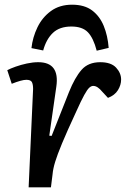

<svg xmlns="http://www.w3.org/2000/svg" viewBox="-20 -798 568 818"><path d="M121 -419Q121 -438 116 -448Q111 -458 92 -458Q73 -458 30 -441L11 -499Q24 -506 46.5 -514Q69 -522 94.5 -527.5Q120 -533 143 -533Q235 -533 220 -429L190 -220L200 -219L274 -406Q299 -468 327.5 -500.5Q356 -533 407 -533Q453 -533 474.5 -510Q496 -487 496 -459Q496 -436 482.5 -414Q469 -392 440 -381L415 -408Q406 -419 396.5 -425.5Q387 -432 377 -432Q369 -432 360.5 -424.5Q352 -417 339 -393.5Q326 -370 304 -321Q265 -237 244.5 -187.5Q224 -138 215 -108.5Q206 -79 204 -56L197 0H102ZM287 -778Q340 -778 372.5 -753.5Q405 -729 422 -687.5Q439 -646 443 -594L392 -582Q378 -636 354.5 -660.5Q331 -685 284 -685Q234 -685 205.5 -658Q177 -631 164 -583L114 -593Q119 -639 139.5 -681.5Q160 -724 197 -751Q234 -778 287 -778Z"/></svg>

Font: Literata 7pt Medium
Style: Italic
Weight: 500
Italic angle: -2°
Designer: Latin by Veronika Burian and Jose Scaglione. Greek by Irene Vlachou. Cyrillic by Vera Evstafieva
Foundry: TypeTogether
Version: Version 3.002